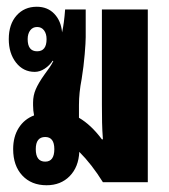

<svg xmlns="http://www.w3.org/2000/svg" viewBox="-20 -540 502 569"><path d="M118 9Q73 9 46 -20Q19 -49 19 -98Q19 -135 35.5 -161Q52 -187 81 -198Q78 -212 78 -228V-236Q78 -257 86 -275.5Q94 -294 111 -318Q122 -333 127.5 -341Q133 -349 138 -359L136 -360Q127 -346 112.5 -336.5Q98 -327 83 -327Q49 -327 27.5 -354.5Q6 -382 6 -424Q6 -468 29 -494Q52 -520 89 -520Q121 -520 141 -499Q161 -478 164 -444Q170 -471 173 -512H234V-430Q234 -415 231 -379Q228 -343 222 -306Q214 -265 214 -229V-191Q250 -170 282 -127H285Q283 -153 282.5 -176.5Q282 -200 282 -230V-512H418V0H285Q252 -53 215 -90Q213 -45 186.5 -18Q160 9 118 9ZM90 -388Q118 -388 118 -424Q118 -440 110.5 -450Q103 -460 90 -460Q77 -460 69.5 -450Q62 -440 62 -424Q62 -388 90 -388ZM114 -61Q141 -61 141 -98Q141 -134 114 -134Q86 -134 86 -98Q86 -61 114 -61Z"/></svg>

Font: Noto Sans Thai Looped UI Condensed ExtraBold
Style: Regular
Weight: 800
Width: 3
Designer: Cadson Demak Team
Foundry: Cadson Demak Co., Ltd.
Version: Version 1.000